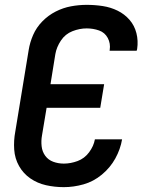

<svg xmlns="http://www.w3.org/2000/svg" viewBox="-20 -763 616 791"><path d="M243 8Q283 8 324 -3.5Q365 -15 399.5 -43.5Q434 -72 455 -110Q476 -148 483 -189H371Q366 -161 347 -135.5Q328 -110 299.5 -99.5Q271 -89 243 -89Q220 -89 199.5 -96.5Q179 -104 166.5 -121Q154 -138 151.5 -160.5Q149 -183 153 -205L172 -319H393L409 -416H188L208 -540Q213 -569 231 -596Q249 -623 278.5 -634.5Q308 -646 337 -646Q364 -646 388 -637.5Q412 -629 424 -606.5Q436 -584 432 -557Q432 -555 431 -554H543Q544 -558 545 -561Q550 -595 542 -626.5Q534 -658 513.5 -681.5Q493 -705 464.5 -719Q436 -733 403.5 -738Q371 -743 337 -743Q305 -743 272.5 -737Q240 -731 209.5 -715.5Q179 -700 154.5 -675Q130 -650 116.5 -619Q103 -588 98 -556L43 -221Q36 -184 38.5 -147Q41 -110 58.5 -79Q76 -48 105 -28Q134 -8 169.5 0Q205 8 243 8Z"/></svg>

Font: Iosevka Sparkle SmBdObl
Style: Regular
Weight: 600
Italic angle: -9°
Designer: Belleve Invis
Foundry: Belleve Invis
Version: Version 4.5.0; ttfautohint (v1.8.3)